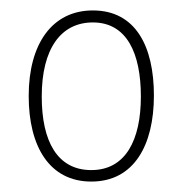

<svg xmlns="http://www.w3.org/2000/svg" viewBox="-20 -744 349 368"><path d="M275 -561C275 -655 240 -724 158 -724C80 -724 35 -660 35 -560C35 -463 75 -396 155 -396C237 -396 275 -466 275 -561ZM60 -559C60 -651 97 -701 158 -701C223 -701 250 -642 250 -559C250 -476 221 -418 155 -418C90 -418 60 -473 60 -559Z"/></svg>

Font: Noto Sans Armenian Condensed Thin
Style: Regular
Weight: 100
Width: 3
Designer: Monotype Design Team
Foundry: Monotype Imaging Inc.
Version: Version 2.008